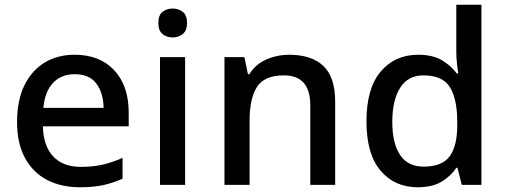

<svg xmlns="http://www.w3.org/2000/svg" viewBox="-20 -873 2134 810"><path d="M295 -642Q401 -642 462 -576.5Q523 -511 523 -398V-340H161Q163 -257 204.5 -213Q246 -169 321 -169Q373 -169 413.5 -178.5Q454 -188 497 -207V-119Q456 -101 415 -92Q374 -83 317 -83Q238 -83 178.5 -114Q119 -145 85.5 -206.5Q52 -268 52 -358Q52 -449 82.5 -512Q113 -575 167.5 -608.5Q222 -642 295 -642ZM295 -560Q238 -560 203.5 -523Q169 -486 163 -418H417Q416 -481 386.5 -520.5Q357 -560 295 -560Z M709 -837Q733 -837 751 -823Q769 -809 769 -776Q769 -744 751 -729.5Q733 -715 709 -715Q683 -715 665.5 -729.5Q648 -744 648 -776Q648 -809 665.5 -823Q683 -837 709 -837ZM761 -632V-93H655V-632Z M1200 -642Q1294 -642 1344 -595Q1394 -548 1394 -444V-93H1289V-429Q1289 -555 1178 -555Q1095 -555 1064 -506Q1033 -457 1033 -365V-93H927V-632H1011L1026 -560H1032Q1058 -602 1103.5 -622Q1149 -642 1200 -642Z M1742 -83Q1645 -83 1585.5 -153Q1526 -223 1526 -361Q1526 -500 1586 -571Q1646 -642 1744 -642Q1805 -642 1844 -619Q1883 -596 1907 -563H1913Q1911 -576 1908 -603Q1905 -630 1905 -651V-853H2011V-93H1928L1910 -165H1905Q1882 -130 1843 -106.5Q1804 -83 1742 -83ZM1767 -170Q1845 -170 1877 -213.5Q1909 -257 1909 -344V-360Q1909 -454 1878.5 -504.5Q1848 -555 1766 -555Q1701 -555 1668 -502.5Q1635 -450 1635 -359Q1635 -268 1668 -219Q1701 -170 1767 -170Z"/></svg>

Font: Noto Sans Telugu UI Medium
Style: Regular
Weight: 500
Designer: Jelle Bosma - Monotype Design Team
Foundry: Monotype Imaging Inc.
Version: Version 2.005; ttfautohint (v1.8.4.7-5d5b)